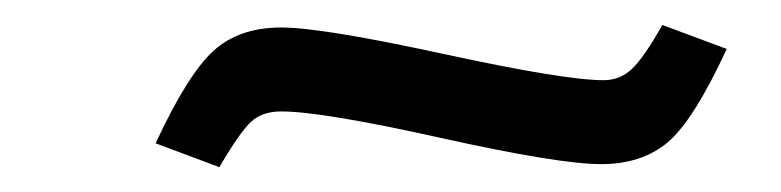

<svg xmlns="http://www.w3.org/2000/svg" viewBox="-20 -372 622 153"><path d="M459 -241.2Q425.3 -241.2 330.8 -262.2Q236.3 -283.2 204.1 -283.2Q189 -283.2 180.2 -275.1Q171.4 -267.1 154.8 -238.8L104 -257.8Q129.4 -312.5 149.9 -331.3Q170.4 -350.1 204.1 -350.1Q236.3 -350.1 333 -329.1Q429.7 -308.1 460.9 -308.1Q474.1 -308.1 483.6 -317.1Q493.2 -326.2 507.8 -352.1L559.1 -333Q532.7 -275.9 512 -258.5Q491.2 -241.2 459 -241.2Z"/></svg>

Font: Literata Book
Style: Italic
Weight: 400
Italic angle: -3°
Designer: Latin by Veronika Burian and Jose Scaglione. Greek by Irene Vlachou. Cyrillic by Vera Evstafieva
Foundry: TypeTogether
Version: Version 1.003;PS 001.003;hotconv 1.0.88;makeotf.lib2.5.64775